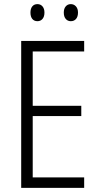

<svg xmlns="http://www.w3.org/2000/svg" viewBox="-20 -913 480 933"><path d="M389 0H83V-714H389V-663H139V-399H375V-349H139V-51H389ZM128 -852Q128 -871 137 -882Q146 -893 162 -893Q177 -893 186.5 -882Q196 -871 196 -852Q196 -832 186.5 -821Q177 -810 162 -810Q146 -810 137 -821Q128 -832 128 -852ZM290 -852Q290 -871 299.5 -882Q309 -893 324 -893Q339 -893 349 -882Q359 -871 359 -852Q359 -832 349.5 -821Q340 -810 324 -810Q309 -810 299.5 -821Q290 -832 290 -852Z"/></svg>

Font: Noto Sans Tamil Condensed Light
Style: Regular
Weight: 300
Width: 3
Designer: Jelle Bosma - Monotype Design Team
Foundry: Monotype Imaging Inc.
Version: Version 2.004; ttfautohint (v1.8.4.7-5d5b)